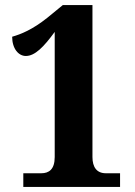

<svg xmlns="http://www.w3.org/2000/svg" viewBox="-20 -738 533 758"><path d="M72 0H454V-54H398C362 -54 345 -78 345 -118V-718H228L167 -668C108 -621 63 -603 28 -593C28 -546 53 -517 82 -517C118 -517 153 -553 196 -612V-118C196 -69 173 -54 143 -54H72Z"/></svg>

Font: Noto Serif Devanagari Condensed ExtraBold
Style: Regular
Weight: 800
Width: 3
Designer: Universal Thirst, Indian Type Foundry and the Monotype Design Team
Foundry: Monotype Imaging Inc.
Version: Version 2.004